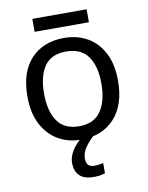

<svg xmlns="http://www.w3.org/2000/svg" viewBox="-96 -746 798 1035"><g transform="rotate(-10 302.5 -228.5)"><path d="M551 -269Q551 -136 483.5 -63Q416 10 301 10Q230 10 174.5 -22.5Q119 -55 87 -117.5Q55 -180 55 -269Q55 -402 122 -474Q189 -546 304 -546Q377 -546 432.5 -513.5Q488 -481 519.5 -419.5Q551 -358 551 -269ZM146 -269Q146 -174 183.5 -118.5Q221 -63 303 -63Q384 -63 422 -118.5Q460 -174 460 -269Q460 -364 422 -418Q384 -472 302 -472Q220 -472 183 -418Q146 -364 146 -269ZM451 -677V-606H154V-677ZM302 116Q302 161 347 161Q364 161 375.5 158.5Q387 156 395 155V211Q381 215 367 217.5Q353 220 333 220Q280 220 255 195Q230 170 230 126Q230 97 244.5 70Q259 43 280.5 21Q302 -1 322 -15L370 0Q336 32 319 58.5Q302 85 302 116Z"/></g></svg>

Font: Noto IKEA Latin
Style: Regular
Weight: 400
Designer: Monotype Design Team
Foundry: Monotype Imaging Inc.
Version: Version 1.0